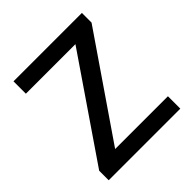

<svg xmlns="http://www.w3.org/2000/svg" viewBox="-160 -686 800 800"><g transform="rotate(-45 239.5 -286.0)"><path d="M29 0V-56L332 -499H40V-572H443V-515L140 -73H451V0Z"/></g></svg>

Font: lkannada15
Style: Book
Weight: 400
Designer: Jelle Bosma - Monotype Design Team
Foundry: Monotype Imaging Inc.
Version: Version 2.003